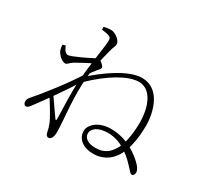

<svg xmlns="http://www.w3.org/2000/svg" viewBox="-166 -1000 1333 1268"><g transform="rotate(30 500.0 -366.0)"><path d="M647 -10C736 -10 796 -67 824 -139C847 -197 857 -279 857 -344C857 -449 815 -606 678 -606C567 -606 420 -490 354 -432L351 -386C467 -499 590 -573 672 -573C766 -573 811 -463 811 -340C811 -278 802 -212 786 -165C756 -88 711 -51 639 -51C581 -51 549 -76 549 -110C549 -148 592 -179 664 -179C781 -179 862 -89 895 -54C917 -30 926 -17 937 -18C948 -18 955 -30 955 -45C955 -62 943 -82 921 -103C888 -134 801 -212 667 -212C577 -212 517 -160 517 -110C517 -49 570 -10 647 -10ZM105 -59C116 -59 123 -67 133 -79C192 -156 289 -294 341 -378L346 -452C283 -343 146 -173 105 -127C87 -107 85 -99 85 -85C85 -71 93 -59 105 -59ZM337 46C361 46 369 12 369 -11C369 -31 367 -64 366 -84C362 -141 347 -281 357 -414C365 -524 393 -614 400 -645C410 -688 420 -695 420 -715C420 -740 377 -778 340 -778C321 -778 302 -774 287 -771L288 -749C309 -747 327 -744 339 -740C356 -734 362 -730 362 -707C361 -652 336 -530 325 -381C317 -274 326 -152 326 -91C326 -77 322 -77 315 -86C297 -110 248 -183 214 -231L197 -209C229 -164 286 -69 297 -39C305 -19 308 -6 313 17C317 38 326 46 337 46ZM187 -434C202 -434 212 -453 233 -466C271 -488 323 -516 370 -537C364 -519 357 -505 351 -495L347 -438C363 -461 377 -482 390 -497C402 -512 413 -520 413 -531C413 -543 391 -561 375 -570C363 -575 360 -572 348 -566C328 -554 200 -491 176 -491C159 -491 145 -507 132 -539L111 -533C111 -521 113 -509 117 -495C126 -466 164 -434 187 -434Z"/></g></svg>

Font: Source Han Serif TW VF
Style: Regular
Weight: 250
Designer: Ryoko NISHIZUKA 西塚涼子 (kana & ideographs); Frank Grießhammer (Latin, Greek & Cyrillic); Wenlong ZHANG 张文龙 (bopomofo); San
Foundry: Adobe
Version: Version 2.002;hotconv 1.1.0;makeotfexe 2.6.0